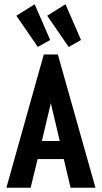

<svg xmlns="http://www.w3.org/2000/svg" viewBox="-20 -883 478 903"><path d="M312 0 280 -135H157L124 0H10L186 -627H252L429 0ZM219 -398 177 -220H261ZM158 -662 57 -809 143 -863 216 -695ZM303 -662 202 -809 288 -863 361 -695Z"/></svg>

Font: Inconsolata SemiCondensed ExtraBold
Style: Regular
Weight: 800
Width: 4
Monospace: yes
Designer: Raph Levien, Cyreal, Brenton Simpson
Foundry: Raph Levien, Cyreal, Google
Version: Version 3.100; ttfautohint (v1.8.4.7-5d5b)